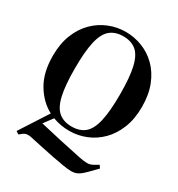

<svg xmlns="http://www.w3.org/2000/svg" viewBox="-208 -813 1086 1171"><g transform="rotate(30 334.5 -227.5)"><path d="M335 17Q274 17 219 -4L172 59Q238 75 317.5 92.5Q397 110 475 126Q510 133 530 132.5Q550 132 568 122L601 103L614 122L562 175Q540 198 519 211Q498 224 469 224Q449 224 411.5 218Q374 212 328.5 203Q283 194 237 184Q191 174 154 166Q137 162 122.5 164.5Q108 167 95 178L79 191L59 178L186 -19Q114 -57 67.5 -135Q21 -213 21 -331Q21 -416 47 -481Q73 -546 117.5 -590Q162 -634 218.5 -656.5Q275 -679 335 -679Q395 -679 451.5 -657Q508 -635 552 -591.5Q596 -548 622 -483Q648 -418 648 -331Q648 -246 622 -181Q596 -116 552 -72Q508 -28 452 -5.5Q396 17 335 17ZM335 -13Q392 -13 427 -42.5Q462 -72 478 -142Q494 -212 494 -331Q494 -450 478 -519.5Q462 -589 427 -618.5Q392 -648 335 -648Q279 -648 243.5 -618.5Q208 -589 192 -519.5Q176 -450 176 -331Q176 -212 192 -142Q208 -72 243.5 -42.5Q279 -13 335 -13Z"/></g></svg>

Font: DeepMind Serif Text
Style: Regular
Weight: 400
Designer: Frank Grießhammer / Modifications: Colophon Foundry
Foundry: Colophon Foundry
Version: Version 5.003; ttfautohint (v1.8.2)